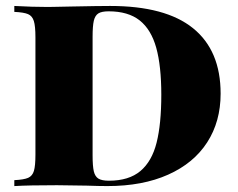

<svg xmlns="http://www.w3.org/2000/svg" viewBox="-20 -628 802 648"><path d="M724.6 -312Q724.6 -217.8 679.2 -147.5Q633.8 -77.1 547.6 -38.6Q461.4 0 342.3 0Q314.9 0 272.5 -1.5Q169.9 -2.9 172.4 -2.9Q76.7 -2.9 28.3 0V-20Q60.5 -21.5 75 -27.8Q89.4 -34.2 94.5 -51.3Q99.6 -68.4 99.6 -106V-502Q99.6 -540 94.2 -557.1Q88.9 -574.2 74.7 -580.3Q60.5 -586.4 28.3 -587.9V-607.9Q89.8 -604.5 141.6 -604.5L170.4 -605L220.2 -606Q313 -607.9 351.6 -607.9Q538.6 -607.9 631.6 -532.7Q724.6 -457.5 724.6 -312ZM292.5 -503.9V-104Q292.5 -67.4 296.6 -49.8Q300.8 -32.2 312.3 -25.1Q323.7 -18.1 347.7 -18.1Q415 -18.1 453.9 -50.8Q492.7 -83.5 508.5 -146.5Q524.4 -209.5 524.4 -308.1Q524.4 -405.3 507.3 -466.8Q490.2 -528.3 451.4 -559.1Q412.6 -589.8 346.7 -589.8Q323.2 -589.8 312 -582.8Q300.8 -575.7 296.6 -557.9Q292.5 -540 292.5 -503.9Z"/></svg>

Font: TypoPRO Playfair Display SC
Style: Regular
Weight: 900
Designer: Claus Eggers Sørensen
Foundry: Claus Eggers Sørensen
Version: Version 1.004;PS 001.004;hotconv 1.0.70;makeotf.lib2.5.58329